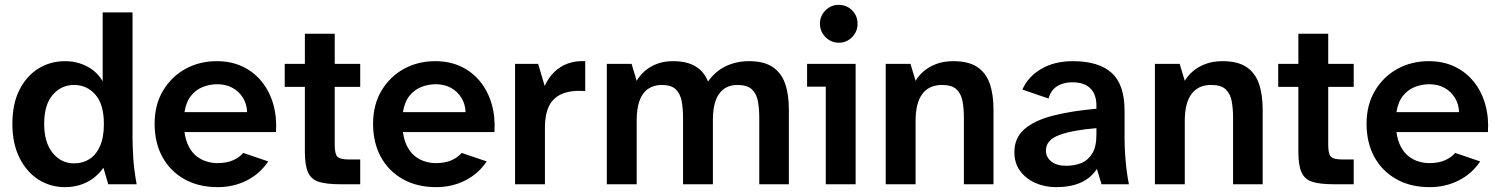

<svg xmlns="http://www.w3.org/2000/svg" viewBox="-20 -759 6174 791"><path d="M248 12Q187 12 138 -19.5Q89 -51 60 -109.5Q31 -168 31 -249Q31 -331 60 -388.5Q89 -446 138 -476.5Q187 -507 248 -507Q297 -507 338.5 -485.5Q380 -464 403 -424V-708H526V-191Q526 -159 529 -109Q532 -59 543 0H426L406 -68Q378 -28 337 -8Q296 12 248 12ZM285 -86Q321 -86 348.5 -103.5Q376 -121 392 -157Q408 -193 408 -248Q408 -329 373 -369Q338 -409 285 -409Q232 -409 197 -368Q162 -327 162 -249Q162 -172 197 -129Q232 -86 285 -86Z M877 12Q798 12 739.5 -21Q681 -54 649 -112.5Q617 -171 617 -249Q617 -328 652 -386Q687 -444 744.5 -475.5Q802 -507 873 -507Q933 -507 980 -484.5Q1027 -462 1059 -422Q1091 -382 1106 -329Q1121 -276 1117 -215H740Q745 -179 758.5 -154Q772 -129 791 -114.5Q810 -100 832 -93.5Q854 -87 875 -87Q913 -87 939.5 -98.5Q966 -110 982 -129L1085 -94Q1051 -43 996.5 -15.5Q942 12 877 12ZM740 -297H998Q997 -330 981 -356Q965 -382 938 -397Q911 -412 875 -412Q845 -412 816.5 -401Q788 -390 767.5 -365Q747 -340 740 -297Z M1380 0Q1325 0 1293.5 -10Q1262 -20 1249 -49Q1236 -78 1236 -133V-401H1153V-496H1236V-620H1359V-496H1464V-401H1359V-162Q1359 -124 1370.5 -113Q1382 -102 1417 -102H1464V0Z M1777 12Q1698 12 1639.5 -21Q1581 -54 1549 -112.5Q1517 -171 1517 -249Q1517 -328 1552 -386Q1587 -444 1644.5 -475.5Q1702 -507 1773 -507Q1833 -507 1880 -484.5Q1927 -462 1959 -422Q1991 -382 2006 -329Q2021 -276 2017 -215H1640Q1645 -179 1658.5 -154Q1672 -129 1691 -114.5Q1710 -100 1732 -93.5Q1754 -87 1775 -87Q1813 -87 1839.5 -98.5Q1866 -110 1882 -129L1985 -94Q1951 -43 1896.5 -15.5Q1842 12 1777 12ZM1640 -297H1898Q1897 -330 1881 -356Q1865 -382 1838 -397Q1811 -412 1775 -412Q1745 -412 1716.5 -401Q1688 -390 1667.5 -365Q1647 -340 1640 -297Z M2102 0V-496H2197L2224 -405Q2240 -440 2264 -463Q2288 -486 2320 -497.5Q2352 -509 2391 -507V-384Q2333 -388 2296 -372.5Q2259 -357 2242 -322.5Q2225 -288 2225 -234V0Z M2480 0V-496H2582L2603 -426Q2615 -447 2635.5 -465.5Q2656 -484 2685.5 -495.5Q2715 -507 2752 -507Q2810 -507 2845.5 -485.5Q2881 -464 2897 -423Q2927 -466 2970.5 -486.5Q3014 -507 3066 -507Q3127 -507 3163 -483Q3199 -459 3214.5 -414.5Q3230 -370 3230 -307V0H3108V-275Q3108 -311 3102.5 -341.5Q3097 -372 3078 -390.5Q3059 -409 3018 -409Q2969 -409 2943 -373Q2917 -337 2917 -265V0H2794V-275Q2794 -311 2788.5 -341.5Q2783 -372 2764.5 -390.5Q2746 -409 2706 -409Q2673 -409 2649.5 -392.5Q2626 -376 2614.5 -343.5Q2603 -311 2603 -263V0Z M3382 0V-402H3305V-496H3505V0ZM3436 -583Q3404 -583 3381 -606Q3358 -629 3358 -661Q3358 -694 3381 -716.5Q3404 -739 3435 -739Q3468 -739 3490.5 -716.5Q3513 -694 3513 -661Q3513 -629 3490.5 -606Q3468 -583 3436 -583Z M3629 0V-496H3731L3752 -426Q3764 -447 3785.5 -465.5Q3807 -484 3837.5 -495.5Q3868 -507 3908 -507Q3970 -507 4006 -483Q4042 -459 4057.5 -414.5Q4073 -370 4073 -307V0H3951V-275Q3951 -311 3945.5 -341.5Q3940 -372 3921 -390.5Q3902 -409 3861 -409Q3807 -409 3779.5 -371.5Q3752 -334 3752 -261V0Z M4331 12Q4284 12 4245 -5.5Q4206 -23 4182.5 -55Q4159 -87 4159 -132Q4159 -191 4200.5 -227Q4242 -263 4318 -282.5Q4394 -302 4497 -311V-324Q4497 -370 4472 -395Q4447 -420 4397 -420Q4360 -420 4334 -403Q4308 -386 4300 -353L4192 -390Q4215 -443 4269.5 -475Q4324 -507 4400 -507Q4506 -507 4559.5 -459Q4613 -411 4613 -303V-191Q4613 -155 4615.5 -119.5Q4618 -84 4622 -53.5Q4626 -23 4631 0H4518L4499 -63Q4474 -25 4432 -6.5Q4390 12 4331 12ZM4372 -76Q4407 -76 4435 -87.5Q4463 -99 4480 -127Q4497 -155 4497 -204V-231Q4398 -223 4343.5 -202.5Q4289 -182 4289 -139Q4289 -111 4311.5 -93.5Q4334 -76 4372 -76Z M4738 0V-496H4840L4861 -426Q4873 -447 4894.5 -465.5Q4916 -484 4946.5 -495.5Q4977 -507 5017 -507Q5079 -507 5115 -483Q5151 -459 5166.5 -414.5Q5182 -370 5182 -307V0H5060V-275Q5060 -311 5054.5 -341.5Q5049 -372 5030 -390.5Q5011 -409 4970 -409Q4916 -409 4888.5 -371.5Q4861 -334 4861 -261V0Z M5473 0Q5418 0 5386.5 -10Q5355 -20 5342 -49Q5329 -78 5329 -133V-401H5246V-496H5329V-620H5452V-496H5557V-401H5452V-162Q5452 -124 5463.5 -113Q5475 -102 5510 -102H5557V0Z M5870 12Q5791 12 5732.5 -21Q5674 -54 5642 -112.5Q5610 -171 5610 -249Q5610 -328 5645 -386Q5680 -444 5737.5 -475.5Q5795 -507 5866 -507Q5926 -507 5973 -484.5Q6020 -462 6052 -422Q6084 -382 6099 -329Q6114 -276 6110 -215H5733Q5738 -179 5751.5 -154Q5765 -129 5784 -114.5Q5803 -100 5825 -93.5Q5847 -87 5868 -87Q5906 -87 5932.5 -98.5Q5959 -110 5975 -129L6078 -94Q6044 -43 5989.5 -15.5Q5935 12 5870 12ZM5733 -297H5991Q5990 -330 5974 -356Q5958 -382 5931 -397Q5904 -412 5868 -412Q5838 -412 5809.5 -401Q5781 -390 5760.5 -365Q5740 -340 5733 -297Z"/></svg>

Font: Atkinson Hyperlegible Next SemiBold
Style: Regular
Weight: 600
Designer: Elliott Scott, Megan Eiswerth, Linus Boman, Theodore Petrosky, Letters from Sweden
Foundry: Applied Design Works, Letters from Sweden
Version: Version 2.001